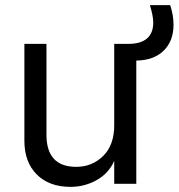

<svg xmlns="http://www.w3.org/2000/svg" viewBox="-20 -716 696 748"><path d="M75 -545H161V-191Q161 -66 277 -66Q339 -66 382 -108.5Q425 -151 425 -228V-545H479Q528 -545 552.5 -566Q577 -587 577 -628Q577 -654 564 -696H643Q656 -657 656 -620Q656 -556 617.5 -518.5Q579 -481 511 -480V0H425V-89Q403 -40 356 -14Q309 12 255 12Q171 12 123 -36.5Q75 -85 75 -167Z"/></svg>

Font: Application
Style: Regular
Weight: 400
Designer: Wei Huang
Foundry: Wei Huang
Version: Version 0.012